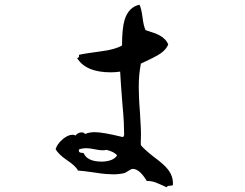

<svg xmlns="http://www.w3.org/2000/svg" viewBox="-20 -761 1040 815"><path d="M687 34Q677 29 668 25Q659 21 649 17Q628 7 603 7Q573 -43 545 -44Q539 -45 527 -37Q520 -33 515.5 -30Q511 -27 507 -26Q485 -21 461 -21Q448 -21 429 -22.5Q410 -24 386 -28Q331 -36 311 -37Q301 -57 263 -82Q227 -107 216 -128Q223 -150 245 -169Q268 -189 288 -189Q295 -189 301 -186Q311 -199 327 -199Q337 -199 341 -192Q359 -200 382 -200Q399 -200 428 -195Q457 -190 498 -180Q501 -179 503 -180Q506 -182 507 -189Q507 -211 505.5 -242.5Q504 -274 500 -315Q496 -365 493.5 -400Q491 -435 490 -457Q471 -454 450 -454Q344 -454 307 -515Q318 -515 315 -528Q332 -533 408 -543Q440 -547 462.5 -553.5Q485 -560 498 -568Q498 -641 509 -677Q526 -731 572 -741Q580 -726 585 -687Q590 -648 598 -633Q641 -620 657 -611Q685 -596 694 -572Q683 -544 643 -523Q627 -514 610.5 -506.5Q594 -499 578 -491Q569 -445 569 -392Q569 -376 570 -349.5Q571 -323 574 -285Q576 -251 577.5 -222.5Q579 -194 578 -172Q577 -162 578 -145Q591 -128 633 -95Q674 -65 691 -44Q716 -14 714 24Q710 28 700.5 27.5Q691 27 687 34ZM415 -75Q461 -77 477 -101Q467 -116 432 -125Q428 -124 424 -123.5Q420 -123 415 -123Q404 -123 381.5 -127.5Q359 -132 346 -132Q339 -132 332 -131Q325 -130 318 -128Q314 -128 315 -118Q317 -114 321 -113.5Q325 -113 328 -112Q334 -112 335 -111Q351 -74 415 -75Z"/></svg>

Font: Yuji Hentaigana Akebono
Style: Regular
Weight: 400
Designer: Kataoka Yuji
Foundry: Kinuta Font Factory
Version: Version 3.002